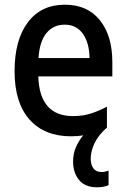

<svg xmlns="http://www.w3.org/2000/svg" viewBox="-20 -570 540 817"><path d="M282 10Q169 10 105.5 -61.5Q42 -133 42 -267Q42 -400 98.5 -475Q155 -550 256 -550Q352 -550 405 -484Q458 -418 458 -306V-245H143Q148 -76 291 -76Q334 -76 368.5 -87.5Q403 -99 435 -116V-28H436Q399 4 382.5 39Q366 74 366 105Q366 131 377.5 146.5Q389 162 412 162Q421 162 429 160Q437 158 442 156V218Q422 227 393 227Q342 227 316.5 196Q291 165 291 117Q291 84 303 56.5Q315 29 334 6Q310 10 282 10ZM361 -323Q360 -388 332.5 -426.5Q305 -465 255 -465Q207 -465 177.5 -429Q148 -393 144 -323Z"/></svg>

Font: Noto Sans Mono ExtraCondensed Medium
Style: Regular
Weight: 500
Width: 2
Designer: Monotype Design Team
Foundry: Monotype Imaging Inc.
Version: Version 2.014